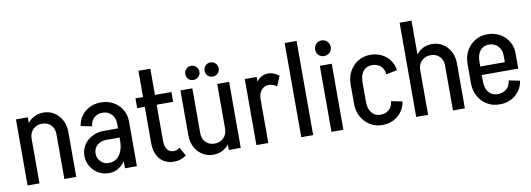

<svg xmlns="http://www.w3.org/2000/svg" viewBox="-58 -1075 4002 1446"><g transform="rotate(-10 1943.5 -352.0)"><path d="M60 0V-505H151V0ZM341.2 0V-344.2H432.2V0ZM341.2 -344Q341.2 -386.2 314.9 -412.8Q288.5 -439.2 247.8 -439.2L270.8 -520.2Q317 -520.2 353.5 -497.2Q390 -474.2 411.1 -434.2Q432.2 -394.2 432.2 -344ZM111 -341.5Q111 -392.5 132.1 -433.1Q153.2 -473.8 189.2 -497Q225.2 -520.2 270.8 -520.2L247.8 -439.2Q205.2 -439.2 178.1 -412Q151 -384.8 151 -341.5Z M805 0V-344.2H896V0ZM682.5 15 690 -60Q726 -60 751.4 -78.1Q776.8 -96.2 790.9 -131Q805 -165.8 805 -213.5L850 -216Q850 -148.2 828 -96Q806 -43.8 768.4 -14.4Q730.8 15 682.5 15ZM682.5 15Q637.5 15 600.5 -6Q563.5 -27 541.8 -63.5Q520 -100 520 -145.2L606 -147.8Q606 -110 631.6 -85Q657.2 -60 690 -60ZM520 -145.2Q520 -191.5 543.5 -227.2Q567 -263 607.1 -284.1Q647.2 -305.2 697.5 -305.2L702.5 -235.2Q660.8 -235.2 633.4 -210.8Q606 -186.2 606 -147.8ZM702.5 -235.2 697.5 -305.2H852.2V-235.2ZM805 -213.5V-342.5H850V-216ZM896 -341.5H805Q805 -385.5 778.2 -413.5Q751.5 -441.5 710.2 -441.5V-520.2Q763.5 -520.2 805.4 -497Q847.2 -473.8 871.6 -433.1Q896 -392.5 896 -341.5ZM615.8 -354.2 531.5 -371.2Q537.8 -415.5 562.2 -448.8Q586.8 -482 625.5 -501.1Q664.2 -520.2 710.5 -520.2V-441.5Q674.2 -441.5 647.5 -420.2Q620.8 -399 615.8 -354.2Z M1032 -152.5V-705.8L1123 -705V-152.5ZM974 -430V-505H1249V-430ZM1032 -153.5H1123Q1123 -125.2 1131.1 -105.1Q1139.2 -85 1154.2 -74.2Q1169.2 -63.5 1190.2 -63.5L1181.5 15.2Q1111.5 15.2 1071.8 -29.4Q1032 -74 1032 -153.5ZM1236.5 -80.5 1272.8 -15.8Q1253 -0.5 1229.5 7.4Q1206 15.2 1181.5 15.2L1190.2 -63.5Q1203.2 -63.5 1214.6 -68.4Q1226 -73.2 1236.5 -80.5Z M1690.2 -505V0H1599.2V-505ZM1409 -505V-160.8H1318V-505ZM1409 -161Q1409 -118.8 1435.4 -92.2Q1461.8 -65.8 1502.5 -65.8L1479.5 15.2Q1433.2 15.2 1396.8 -7.8Q1360.2 -30.8 1339.1 -70.8Q1318 -110.8 1318 -161ZM1639.2 -163.5Q1639.2 -112.5 1618.5 -72Q1597.8 -31.5 1561.4 -8.1Q1525 15.2 1479.5 15.2L1502.5 -65.8Q1545 -65.8 1572.1 -93Q1599.2 -120.2 1599.2 -163.5ZM1428.5 -565.5Q1405.5 -565.5 1390.4 -580.8Q1375.2 -596 1375.2 -619Q1375.2 -641.8 1390.4 -657.6Q1405.5 -673.5 1428.5 -673.5Q1451.2 -673.5 1467.2 -657.6Q1483.2 -641.8 1483.2 -619Q1483.2 -596 1467.2 -580.8Q1451.2 -565.5 1428.5 -565.5ZM1576 -565.5Q1553 -565.5 1537.9 -580.8Q1522.8 -596 1522.8 -619Q1522.8 -641.8 1537.9 -657.6Q1553 -673.5 1576 -673.5Q1598.8 -673.5 1614.8 -657.6Q1630.8 -641.8 1630.8 -619Q1630.8 -596 1614.8 -580.8Q1598.8 -565.5 1576 -565.5Z M1810 0V-505H1901V0ZM1860.2 -337.8Q1860.2 -388.8 1877.2 -429.2Q1894.2 -469.8 1923.4 -493Q1952.5 -516.2 1988.8 -516.2L1980.8 -430.5Q1946 -430.5 1923.5 -404.2Q1901 -378 1901 -337.8ZM2040.5 -407.5Q2029 -418 2012.4 -424.2Q1995.8 -430.5 1980.8 -430.5L1988.8 -516.2Q2012.2 -516.2 2033.9 -507.4Q2055.5 -498.5 2072.2 -484Z M2153 0V-720.2H2244V0Z M2384 0V-505H2475V0ZM2429.2 -572Q2403.8 -572 2387 -588.8Q2370.2 -605.5 2370.2 -631Q2370.2 -656.2 2387 -673.8Q2403.8 -691.2 2429.2 -691.2Q2454.5 -691.2 2472 -673.8Q2489.5 -656.2 2489.5 -631Q2489.5 -605.5 2472 -588.8Q2454.5 -572 2429.2 -572Z M2588 -178V-327H2679V-178ZM2588 -326Q2588 -382.2 2612.2 -426.1Q2636.5 -470 2678.1 -495.5Q2719.8 -521 2772.5 -521V-442.2Q2728.8 -442.2 2703.9 -411.9Q2679 -381.5 2679 -326ZM2866.2 -355Q2861.2 -399.8 2834.6 -421Q2808 -442.2 2771.5 -442.2V-521Q2818.8 -521 2857 -501.9Q2895.2 -482.8 2919.9 -449.5Q2944.5 -416.2 2950.5 -372ZM2588 -179H2679Q2679 -124.2 2703.9 -93.5Q2728.8 -62.8 2772.5 -62.8V16Q2719.8 16 2678.1 -9.5Q2636.5 -35 2612.2 -79Q2588 -123 2588 -179ZM2866.2 -150 2950.5 -133Q2944.5 -89.8 2919.9 -56Q2895.2 -22.2 2857 -3.1Q2818.8 16 2771.5 16V-62.8Q2808 -62.8 2834.6 -84.5Q2861.2 -106.2 2866.2 -150Z M3032 0V-505H3123V0ZM3313.2 0V-344.2H3404.2V0ZM3313.2 -344Q3313.2 -386.2 3286.9 -412.8Q3260.5 -439.2 3219.8 -439.2L3242.8 -520.2Q3289 -520.2 3325.5 -497.2Q3362 -474.2 3383.1 -434.2Q3404.2 -394.2 3404.2 -344ZM3083 -341.5Q3083 -392.5 3104.1 -433.1Q3125.2 -473.8 3161.2 -497Q3197.2 -520.2 3242.8 -520.2L3219.8 -439.2Q3177.2 -439.2 3150.1 -412Q3123 -384.8 3123 -341.5ZM3032 0V-720.2H3123V0Z M3510.5 -225V-290.2H3852V-225ZM3665.8 16V-62.8H3671.2V16ZM3482 -178.8V-325.5H3573V-178.8ZM3761 -290.2V-341.8H3852V-290.2ZM3852 -341.5H3761Q3761 -385.5 3734.2 -413.5Q3707.5 -441.5 3666.2 -441.5V-520.2Q3719.5 -520.2 3761.4 -497Q3803.2 -473.8 3827.6 -433.1Q3852 -392.5 3852 -341.5ZM3765.2 -150 3849.5 -133Q3843.5 -89.8 3818.9 -56Q3794.2 -22.2 3756 -3.1Q3717.8 16 3670.5 16V-62.8Q3707 -62.8 3733.6 -84.5Q3760.2 -106.2 3765.2 -150ZM3482 -325.2Q3482 -381.5 3506.2 -425.4Q3530.5 -469.2 3572.1 -494.8Q3613.8 -520.2 3666.5 -520.2V-441.5Q3622.8 -441.5 3597.9 -411.1Q3573 -380.8 3573 -325.2ZM3482 -179H3573Q3573 -124.2 3597.9 -93.5Q3622.8 -62.8 3666.5 -62.8V16Q3613.8 16 3572.1 -9.5Q3530.5 -35 3506.2 -79Q3482 -123 3482 -179Z"/></g></svg>

Font: Akshar Light
Style: Regular
Weight: 300
Designer: Tall Chai
Foundry: Tall Chai
Version: Version 1.100